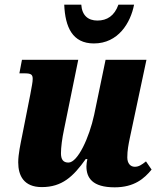

<svg xmlns="http://www.w3.org/2000/svg" viewBox="-20 -792 682 822"><path d="M382 -606C486 -606 539 -694 554 -772H487C470 -724 438 -704 397 -704C357 -704 331 -726 328 -772H255C259 -676 290 -606 382 -606ZM471 10C555 10 598 -28 629 -66L605 -101C586 -86 574 -78 557 -78C538 -78 525 -93 525 -118C525 -148 530 -173 536 -202L607 -536H432L383 -300C362 -203 313 -96 273 -96C250 -96 241 -110 241 -136C241 -161 246 -200 254 -237L315 -536H74L63 -478H86C114 -478 120 -472 120 -454C120 -440 116 -423 110 -389L75 -212C68 -177 58 -132 58 -97C58 -40 82 9 159 9C245 9 293 -35 347 -111H354C352 -102 350 -89 350 -80C350 -31 375 10 471 10Z"/></svg>

Font: Noto Serif Condensed Black
Style: Italic
Weight: 900
Width: 3
Italic angle: -12°
Designer: Monotype Design Team
Foundry: Monotype Imaging Inc.
Version: Version 2.013